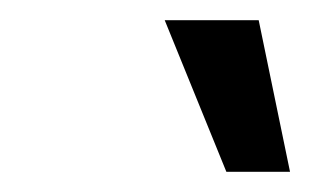

<svg xmlns="http://www.w3.org/2000/svg" viewBox="-20 -750 307 190"><path d="M236 -730 267 -580H204L143 -730Z"/></svg>

Font: MedMera Sans
Style: Italic
Weight: 400
Italic angle: -11°
Designer: Kasper Nordkvist
Foundry: UNCUT.wtf
Version: Version 1.300